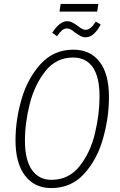

<svg xmlns="http://www.w3.org/2000/svg" viewBox="-20 -947 612 978"><path d="M475 -888H283L289 -927H481ZM361 -782Q349 -792 340.5 -797Q332 -802 322 -802Q307 -802 296.5 -793Q286 -784 270 -763L246 -780Q284 -839 322 -839Q335 -839 345.5 -834Q356 -829 364.5 -823Q373 -817 376 -815Q389 -805 398 -800Q407 -795 416 -795Q429 -795 441.5 -805Q454 -815 468 -837L493 -822Q458 -757 417 -757Q402 -757 390 -763.5Q378 -770 361 -782ZM535 -453Q535 -347 504.5 -240Q474 -133 408 -61Q342 11 241 11Q156 11 107.5 -52.5Q59 -116 59 -232Q59 -336 90 -442.5Q121 -549 187.5 -621.5Q254 -694 354 -694Q440 -694 487.5 -632Q535 -570 535 -453ZM107 -231Q107 -132 142.5 -81.5Q178 -31 242 -31Q330 -31 385 -100Q440 -169 463.5 -267Q487 -365 487 -456Q487 -555 452.5 -604.5Q418 -654 352 -654Q267 -654 212 -585.5Q157 -517 132 -419.5Q107 -322 107 -231Z"/></svg>

Font: Fira Sans Extra Condensed ExtraLight
Style: Italic
Weight: 275
Width: 3
Italic angle: -8°
Designer: Carrois Corporate & Edenspiekermann AG
Foundry: Carrois Corporate GbR & Edenspiekermann AG
Version: Version 4.203